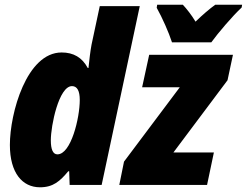

<svg xmlns="http://www.w3.org/2000/svg" viewBox="-20 -786 1049 816"><path d="M711 -606H878C906 -645 969 -719 1007 -754L1009 -766H895C870 -748 842 -724 811 -694C795 -721 773 -749 757 -766H648L646 -753C670 -710 697 -649 711 -606ZM150 10C206 10 235 -16 270 -58H274L276 0H412L574 -760H404L369 -596C364 -570 359 -527 356 -497H353C329 -542 292 -563 242 -563C93 -563 22 -305 22 -170C22 -51 75 10 150 10ZM487 0H860L889 -138H717L947 -445L970 -553H614L584 -415H744L507 -99ZM224 -130C205 -130 196 -151 196 -190C196 -252 230 -420 286 -420C308 -420 319 -400 319 -361C319 -285 282 -130 224 -130Z"/></svg>

Font: Noto Sans Condensed Black
Style: Italic
Weight: 900
Width: 3
Italic angle: -12°
Designer: Monotype Design Team
Foundry: Monotype Imaging Inc.
Version: Version 2.013